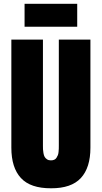

<svg xmlns="http://www.w3.org/2000/svg" viewBox="-20 -987 538 1015"><path d="M109.9 -845.7V-966.8H388.2V-845.7ZM40 -206.1V-777.8H207V-221.2Q207 -220.2 207 -217.8Q207 -205.1 207.3 -197.8Q207.5 -190.4 209.7 -177.7Q211.9 -165 216.1 -157.7Q220.2 -150.4 228.5 -144.8Q236.8 -139.2 249 -139.2Q259.3 -139.2 266.8 -142.6Q274.4 -146 278.8 -153.1Q283.2 -160.2 285.9 -166.7Q288.6 -173.3 289.6 -184.3Q290.5 -195.3 290.8 -201.2Q291 -207 291 -217.8Q291 -220.2 291 -221.2V-777.8H458V-206.1Q458 -100.6 407.5 -45.9Q356.9 8.8 250 8.3Q141.1 8.8 90.6 -45.9Q40 -100.6 40 -206.1Z"/></svg>

Font: Anton
Style: Regular
Weight: 400
Foundry: vernon adams
Version: Version 1.000